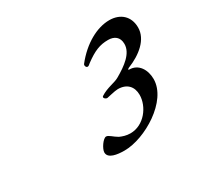

<svg xmlns="http://www.w3.org/2000/svg" viewBox="-87 -878 562 546"><g transform="rotate(-30 194.0 -605.5)"><path d="M180 -434C247 -434 353 -497 353 -569C353 -599 337 -627 306 -627C302 -627 304 -630 308 -632C351 -649 388 -679 388 -718C388 -755 363 -777 327 -777C287 -777 240 -752 203 -705C200 -701 203 -693 208 -693C212 -693 214 -696 218 -699C249 -722 269 -730 296 -730C316 -730 331 -720 331 -697C331 -666 299 -643 266 -624C251 -615 227 -614 204 -599C199 -595 206 -588 212 -588C214 -588 240 -595 250 -595C280 -595 296 -577 296 -550C296 -512 264 -468 219 -468C205 -468 194 -472 185 -476C171 -484 162 -495 154 -495C144 -495 127 -470 127 -458C127 -438 156 -434 180 -434Z"/></g></svg>

Font: EB Garamond
Style: Italic
Weight: 400
Italic angle: -17.2°
Designer: Georg Duffner and Octavio Pardo
Foundry: Georg Duffner
Version: Version 1.000;PS 001.000;hotconv 1.0.88;makeotf.lib2.5.64775